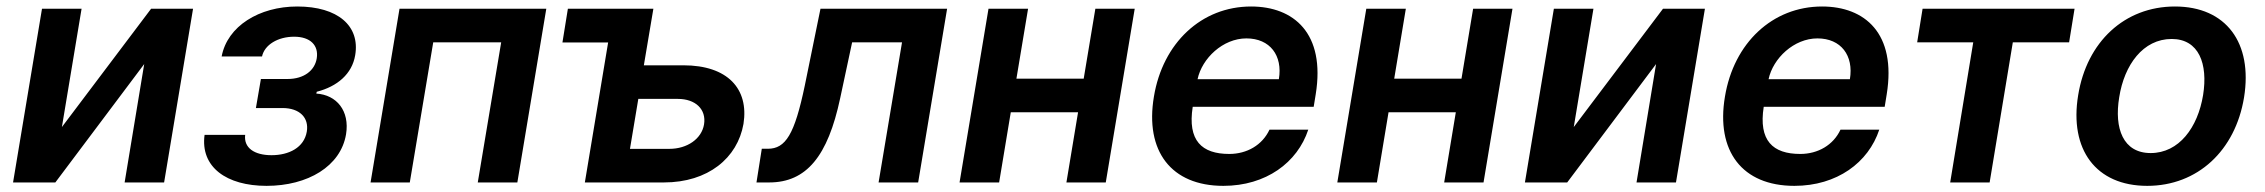

<svg xmlns="http://www.w3.org/2000/svg" viewBox="-20 -573 7112 603"><path d="M174.4 -174 236.2 -545.5H111.9L21 0H153.8L432.9 -371.8L371.4 0H495.4L586.3 -545.5H454.5Z M750 -149.5H622.5C608.7 -48.3 691.4 10.7 817.1 10.7C946.7 10.7 1050.1 -50.8 1066.8 -151.3C1078.8 -224.8 1037.3 -275.2 973.4 -279.1L974.8 -284.8C1039.4 -301.5 1085.6 -340.6 1095.5 -399.5C1111.2 -491.5 1041.2 -552.6 913.7 -552.6C794 -552.6 693.9 -490.8 676.1 -395.6H802.9C810.7 -432.2 852.6 -457.7 903.8 -457.7C954.9 -457.7 981.2 -430.4 974.8 -389.9C968.8 -352.3 935.7 -324.9 882.8 -324.9H799.4L783.7 -233.7H867.2C920.8 -233.7 951 -203.5 943.5 -159.4C935 -109.7 887.8 -85.6 832.7 -85.6C778.4 -85.6 745 -109 750 -149.5Z M1143.8 0H1267L1340.6 -440H1554L1480.5 0H1604.8L1695.7 -545.5H1234.7Z M2032 -545.5H1763.5L1746.4 -439.6H1889.9L1816.8 0H2065C2203.8 0 2296.2 -76.7 2315 -183.9C2332.4 -294 2265.3 -367.9 2126.4 -367.9H2002.1ZM1958.5 -105.5 1984.7 -262.4H2109C2164.1 -262.4 2198.9 -229.8 2191.1 -182.2C2183.6 -137.1 2138.5 -105.5 2082 -105.5Z M2355.8 0H2395.6C2512.8 0 2579.9 -82.4 2618.6 -264.2L2656.2 -440H2812.9L2739.3 0H2863.6L2954.5 -545.5H2556.8L2507.5 -304C2475.5 -150.9 2447.4 -105.8 2391.3 -105.8H2372.5Z M3208.8 -545.5H3084.5L2993.6 0H3117.9L3154.5 -220.5H3365.8L3329.2 0H3452.8L3543.7 -545.5H3420.1L3383.5 -326H3172.2Z M3822.1 10.7C3956 10.7 4054.7 -62.5 4088.8 -165.8H3967C3944.6 -117.5 3896.3 -89.5 3840.6 -89.5C3754.3 -89.5 3709.2 -131.4 3725.9 -237.6H4105.8L4112.2 -277C4143.1 -468.4 4043.3 -552.6 3909.1 -552.6C3753.2 -552.6 3631.7 -437.9 3604 -269.5C3575.3 -98.7 3658 10.7 3822.1 10.7ZM3741.1 -324.2C3755 -389.9 3820.7 -452.4 3894.5 -452.4C3968.8 -452.4 4008.9 -398.4 3996.4 -324.2Z M4395.2 -545.5H4271L4180 0H4304.3L4340.9 -220.5H4552.2L4515.6 0H4639.2L4730.1 -545.5H4606.5L4570 -326H4358.7Z M4922.6 -174 4984.4 -545.5H4860.1L4769.2 0H4902L5181.1 -371.8L5119.7 0H5243.6L5334.5 -545.5H5202.8Z M5615.4 10.7C5749.3 10.7 5848 -62.5 5882.1 -165.8H5760.3C5737.9 -117.5 5689.6 -89.5 5633.9 -89.5C5547.6 -89.5 5502.5 -131.4 5519.2 -237.6H5899.1L5905.5 -277C5936.4 -468.4 5836.6 -552.6 5702.4 -552.6C5546.5 -552.6 5425.1 -437.9 5397.4 -269.5C5368.6 -98.7 5451.3 10.7 5615.4 10.7ZM5534.4 -324.2C5548.3 -389.9 5614 -452.4 5687.9 -452.4C5762.1 -452.4 5802.2 -398.4 5789.8 -324.2Z M6001.1 -440H6177.2L6104.8 0H6228.7L6301.5 -440H6478.3L6495.4 -545.5H6018.1Z M6723.7 10.7C6881.7 10.7 7000.4 -100.1 7027.7 -267C7055.4 -438.2 6971.6 -552.6 6810.7 -552.6C6652.3 -552.6 6533.7 -441.4 6506.7 -273.8C6478.7 -103.7 6562.1 10.7 6723.7 10.7ZM6635.7 -267.8C6651.6 -369.3 6710.6 -450.6 6800.4 -450.6C6886 -450.6 6914.8 -372.5 6899.1 -274.5C6882.5 -172.6 6823.5 -92.3 6734.4 -92.3C6648.1 -92.3 6619.3 -169.4 6635.7 -267.8Z"/></svg>

Font: Margiela Sans Semi Bold
Style: Italic
Weight: 600
Italic angle: -9.39999°
Designer: Stefan Endress, Andreas Faust
Version: Version 1.100;FEAKit 1.0